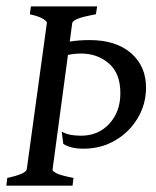

<svg xmlns="http://www.w3.org/2000/svg" viewBox="-20 -586 492 606"><path d="M440.9 -309.6Q440.9 -257.3 414.8 -213.4Q388.7 -169.4 344 -143.1Q299.3 -116.7 243.2 -116.7Q203.6 -116.7 179.7 -131.8L174.8 -170.4Q190.9 -162.1 206.1 -159.9Q221.2 -157.7 235.8 -157.7Q290.5 -157.7 325.2 -195.6Q359.9 -233.4 359.9 -292Q359.9 -354.5 323.7 -385.7Q287.6 -417 235.8 -417Q213.9 -417 192.1 -412.1Q170.4 -407.2 149.9 -402.3L150.9 -439.9Q192.4 -459.5 263.2 -459.5Q345.7 -459.5 393.3 -418.5Q440.9 -377.4 440.9 -309.6ZM286.6 -565.9 282.7 -541Q240.7 -533.2 224.9 -526.6Q209 -520 208 -513.2L146 -51.8Q144.5 -46.4 158 -39.3Q171.4 -32.2 211.9 -24.4L209 0H0L2.9 -24.4Q62 -37.1 64.5 -51.8L127.9 -513.2Q128.9 -518.6 115.7 -526.6Q102.5 -534.7 74.2 -541L77.6 -565.9Z"/></svg>

Font: Dai Banna SIL
Style: Italic
Weight: 400
Italic angle: -11°
Designer: Victor Gaultney
Foundry: SIL International
Version: Version 4.000